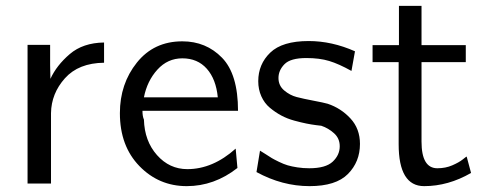

<svg xmlns="http://www.w3.org/2000/svg" viewBox="-20 -626 1657 655"><path d="M74 0V-473H151V-404Q151 -396 151.5 -380.5Q152 -365 152 -357Q173 -403 218 -441.5Q263 -480 335 -481V-412Q248 -411 201.5 -359Q155 -307 154 -240V0Z M389 -240Q389 -340 447 -412.5Q505 -485 602 -485Q683 -485 737.5 -429Q792 -373 792 -248H466Q466 -229 471 -218Q473 -145 515.5 -97Q558 -49 619 -49Q706 -49 784 -119L790 -53Q711 9 617 9Q522 9 455.5 -59.5Q389 -128 389 -240ZM471 -294H723Q717 -356 685.5 -391.5Q654 -427 602 -427Q552 -427 517 -388.5Q482 -350 471 -294Z M855 -39 867 -112Q871 -110 885.5 -100.5Q900 -91 907.5 -86.5Q915 -82 931.5 -74Q948 -66 961.5 -62Q975 -58 994.5 -55Q1014 -52 1035 -52Q1091 -52 1115 -74.5Q1139 -97 1139 -127Q1139 -154 1119.5 -171.5Q1100 -189 1076 -197Q1075 -197 1059 -199Q1043 -201 1025.5 -204.5Q1008 -208 984 -214.5Q960 -221 939.5 -232Q919 -243 900.5 -258.5Q882 -274 871.5 -297.5Q861 -321 861 -349Q861 -407 902 -446.5Q943 -486 1033 -486Q1112 -486 1191 -451L1179 -384Q1136 -408 1103 -418Q1070 -428 1025 -428Q971 -428 950.5 -407Q930 -386 930 -360Q930 -334 949.5 -317.5Q969 -301 992 -295Q1015 -289 1049.5 -282.5Q1084 -276 1098 -272Q1143 -257 1175.5 -222Q1208 -187 1208 -135Q1208 -74 1167 -32.5Q1126 9 1036 9Q943 9 855 -39Z M1251 -414V-472H1341V-606H1418V-472H1569V-414H1418V-143Q1418 -52 1472 -52Q1500 -52 1523 -62Q1546 -72 1558.5 -82Q1571 -92 1572 -92L1587 -36Q1509 9 1427 9Q1340 9 1340 -134V-414Z"/></svg>

Font: Coval
Style: Light
Weight: 300
Foundry: Context Ltd
Version: Version 001.000